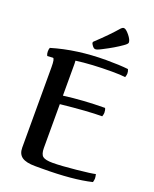

<svg xmlns="http://www.w3.org/2000/svg" viewBox="-169 -1020 901 1126"><g transform="rotate(20 281.5 -456.5)"><path d="M467 -419Q467 -436 461 -448Q322 -447 204 -431V-630Q204 -646 203 -649Q298 -662 427 -662Q483 -662 510 -658Q515 -673 515 -682Q515 -696 509 -708Q455 -714 372 -714Q190 -714 36 -668Q32 -659 32 -644Q32 -629 38 -618L73 -620Q84 -620 84 -565V-63Q84 -23 110 -5Q136 13 192 13H236Q427 13 543 -15Q547 -30 547 -39Q547 -48 543 -65Q520 -59 426.5 -49.5Q333 -40 282 -40Q236 -40 220 -53Q204 -66 204 -105V-378Q373 -396 462 -396Q467 -411 467 -419ZM265 -791Q261 -788 261 -783Q261 -776 270.5 -764Q280 -752 288 -752Q297 -750 329 -767Q394 -800 439 -832Q461 -847 461 -856Q461 -873 440 -899Q418 -926 405 -926Q397 -926 389 -918Q340 -861 265 -791Z"/></g></svg>

Font: Federant
Style: Regular
Weight: 400
Designer: Olexa M. Volochay, Alexei Vanyashin, Otto Ludwig Naegele
Foundry: Cyreal (www.cyreal.org)
Version: Version 1.011; ttfautohint (v1.4.1)